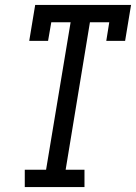

<svg xmlns="http://www.w3.org/2000/svg" viewBox="-20 -755 549 775"><path d="M80 0V-70H166L265 -665H187L174 -590H98L122 -735H509L485 -590H409L421 -665H343L245 -70H321V0Z"/></svg>

Font: Iosevka Slab
Style: Italic
Weight: 400
Italic angle: -9°
Monospace: yes
Designer: Belleve Invis
Foundry: Belleve Invis
Version: Version 11.1.0; ttfautohint (v1.8.3)